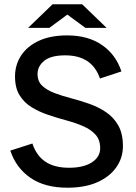

<svg xmlns="http://www.w3.org/2000/svg" viewBox="-20 -865 632 895"><path d="M294 10Q189 10 122 -36Q55 -82 28 -163L131 -196Q150 -139 192 -111Q234 -83 302 -83Q369 -83 408 -108Q447 -133 447 -174Q447 -213 425.5 -237Q404 -261 368.5 -276.5Q333 -292 290.5 -303.5Q248 -315 206 -329Q164 -343 128.5 -364.5Q93 -386 71.5 -420.5Q50 -455 50 -509Q50 -562 78 -605.5Q106 -649 160.5 -674.5Q215 -700 293 -700Q390 -700 455 -655.5Q520 -611 546 -532L446 -499Q427 -554 386.5 -580.5Q346 -607 284 -607Q217 -607 186 -581.5Q155 -556 155 -520Q155 -486 176.5 -465.5Q198 -445 233.5 -431.5Q269 -418 311.5 -407Q354 -396 396.5 -381Q439 -366 474.5 -342Q510 -318 531.5 -280Q553 -242 553 -184Q553 -129 522 -85Q491 -41 433.5 -15.5Q376 10 294 10ZM378 -735 229 -845H363L477 -735ZM111 -735 225 -845H359L210 -735Z"/></svg>

Font: Radio Canada Big
Style: Regular
Weight: 400
Designer: Étienne Aubert Bonn
Foundry: Coppers and Brasses
Version: Version 1.001